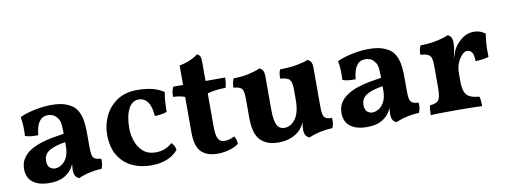

<svg xmlns="http://www.w3.org/2000/svg" viewBox="-55 -901 3129 1190"><g transform="rotate(-10 1509.5 -305.5)"><path d="M228 -76.2Q248 -76.2 269 -89.6Q290 -103 303.5 -130.1Q316.9 -157.2 316.9 -199.2V-226.1Q288.1 -221.2 262.7 -214.1Q237.3 -207 218.8 -196.5Q200.2 -186 190.2 -170.4Q180.2 -154.8 180.2 -131.8Q180.2 -102.1 194.6 -89.1Q209 -76.2 228 -76.2ZM336.4 -86.4Q331.1 -75.2 325.2 -64.5Q312 -43 293.9 -28.8Q273.9 -11.2 245.6 -2.2Q217.3 6.8 178.2 6.8Q111.3 6.8 74.2 -22Q37.1 -50.8 37.1 -105Q37.1 -143.1 54.7 -170.7Q72.3 -198.2 102.3 -217Q132.3 -235.8 169.2 -247.8Q206.1 -259.8 244.6 -266.8Q283.2 -273.9 316.9 -278.8Q316.9 -308.1 315.4 -327.6Q314 -347.2 309.6 -360.6Q305.2 -374 294.9 -383.8Q284.2 -397.9 269.5 -403.6Q254.9 -409.2 239.3 -409.2Q210.9 -409.2 194.6 -392.6Q178.2 -376 170.2 -350.1Q162.1 -324.2 160.2 -296.9Q136.2 -296.9 115.2 -298.8Q94.2 -300.8 78.1 -307.1Q80.1 -334 79.1 -365Q78.1 -396 72.3 -426.8Q114.3 -445.8 168.7 -456.8Q223.1 -467.8 271 -467.8Q328.1 -467.8 363 -454.3Q397.9 -440.9 416 -422.9Q437 -400.9 448.5 -363.5Q460 -326.2 460 -255.9V-168.9Q460 -137.2 464.1 -119.6Q468.3 -102.1 480.7 -95Q493.2 -87.9 519 -86.9Q521 -70.8 519 -54.4Q517.1 -38.1 510.3 -23.9Q474.1 -22.9 435.5 -14.4Q397 -5.9 364.3 8.8Q347.2 2 340.1 -11.5Q333 -24.9 333 -48.8Q333 -61 335 -77.6Q335.4 -82 336.4 -86.4Z M988.3 -59.1Q960.9 -25.9 918 -8.5Q875 8.8 818.8 8.8Q751 8.8 697.5 -17.1Q644 -43 612.5 -95Q581.1 -147 581.1 -227.1Q581.1 -287.1 606.9 -342Q632.8 -397 684.3 -431.9Q735.8 -466.8 812 -466.8Q866.2 -466.8 906.7 -456.3Q947.3 -445.8 979 -424.8Q973.1 -397 971.2 -367.4Q969.2 -337.9 969.2 -301.8Q953.1 -294.9 932.1 -292Q911.1 -289.1 892.1 -289.1Q889.2 -347.2 867.7 -377.2Q846.2 -407.2 811 -407.2Q769 -407.2 746.1 -362.1Q723.1 -316.9 723.1 -241.2Q723.1 -198.2 737.5 -157.7Q752 -117.2 782 -91.6Q812 -65.9 858.9 -65.9Q891.1 -65.9 917.5 -76.4Q943.8 -86.9 963.9 -106Q973.1 -98.1 979.5 -86.2Q985.8 -74.2 988.3 -59.1Z M1236.8 8.8Q1168 8.8 1133.1 -27.1Q1098.1 -63 1098.1 -147.9V-373Q1082 -378.9 1064.9 -381.8Q1047.9 -384.8 1023.9 -386.2Q1023.9 -403.8 1026.4 -418Q1028.8 -432.1 1036.1 -448.2H1098.1V-570.8Q1130.9 -576.2 1162.8 -589.6Q1194.8 -603 1215.8 -620.1Q1230 -613.8 1234.9 -602.8Q1239.7 -591.8 1239.7 -559.1V-448.2H1362.8Q1362.8 -430.2 1360.8 -414.6Q1358.9 -398.9 1354 -384.8Q1319.8 -384.8 1292 -380.9Q1264.2 -377 1239.7 -370.1V-164.1Q1239.7 -125 1245.4 -102.5Q1251 -80.1 1262.9 -71Q1274.9 -62 1292 -62Q1309.1 -62 1324.5 -66.4Q1339.8 -70.8 1354 -79.1Q1368.2 -61 1369.1 -29.8Q1349.1 -13.2 1312 -2.2Q1274.9 8.8 1236.8 8.8Z M1912.6 -167Q1912.6 -136.2 1916.7 -118.7Q1920.9 -101.1 1933.3 -94Q1945.8 -86.9 1971.7 -86.9Q1973.6 -70.8 1971.7 -54.4Q1969.7 -38.1 1962.9 -23.9Q1926.8 -22.9 1886.7 -14.4Q1846.7 -5.9 1814 8.8Q1797.9 2 1790.3 -10Q1782.7 -22 1782.7 -47.9Q1782.7 -64 1786.1 -85.4Q1786.6 -88.9 1787.1 -92.8Q1781.2 -78.1 1773.4 -65.9Q1763.7 -51.8 1752.9 -41Q1730 -20 1697 -7.1Q1664.1 5.9 1617.7 5.9Q1546.9 5.9 1506.8 -34.7Q1466.8 -75.2 1466.8 -178.2V-295.9Q1466.8 -338.9 1456.8 -356.4Q1446.8 -374 1402.8 -377Q1402.8 -392.1 1405.3 -406.5Q1407.7 -420.9 1414.1 -434.1Q1466.8 -434.1 1512.2 -444.6Q1557.6 -455.1 1581.1 -466.8Q1594.7 -461.9 1602.3 -449.5Q1609.9 -437 1609.9 -413.1V-202.1Q1609.9 -134.8 1624.3 -106Q1638.7 -77.1 1671.9 -77.1Q1711.9 -77.1 1741 -116.5Q1770 -155.8 1770 -236.8V-300.8Q1770 -344.2 1757.3 -361.6Q1744.6 -378.9 1697.8 -381.8Q1697.8 -397 1699.2 -411.4Q1700.7 -425.8 1708 -439Q1764.6 -439 1812.7 -447.5Q1860.8 -456.1 1883.8 -466.8Q1897.9 -461.9 1905.3 -449.5Q1912.6 -437 1912.6 -413.1Z M2225.6 -76.2Q2245.6 -76.2 2266.6 -89.6Q2287.6 -103 2301 -130.1Q2314.5 -157.2 2314.5 -199.2V-226.1Q2285.6 -221.2 2260.3 -214.1Q2234.9 -207 2216.3 -196.5Q2197.8 -186 2187.7 -170.4Q2177.7 -154.8 2177.7 -131.8Q2177.7 -102.1 2192.1 -89.1Q2206.5 -76.2 2225.6 -76.2ZM2334 -86.4Q2328.6 -75.2 2322.8 -64.5Q2309.6 -43 2291.5 -28.8Q2271.5 -11.2 2243.2 -2.2Q2214.8 6.8 2175.8 6.8Q2108.9 6.8 2071.8 -22Q2034.7 -50.8 2034.7 -105Q2034.7 -143.1 2052.2 -170.7Q2069.8 -198.2 2099.9 -217Q2129.9 -235.8 2166.7 -247.8Q2203.6 -259.8 2242.2 -266.8Q2280.8 -273.9 2314.5 -278.8Q2314.5 -308.1 2313 -327.6Q2311.5 -347.2 2307.1 -360.6Q2302.7 -374 2292.5 -383.8Q2281.7 -397.9 2267.1 -403.6Q2252.4 -409.2 2236.8 -409.2Q2208.5 -409.2 2192.1 -392.6Q2175.8 -376 2167.7 -350.1Q2159.7 -324.2 2157.7 -296.9Q2133.8 -296.9 2112.8 -298.8Q2091.8 -300.8 2075.7 -307.1Q2077.6 -334 2076.7 -365Q2075.7 -396 2069.8 -426.8Q2111.8 -445.8 2166.3 -456.8Q2220.7 -467.8 2268.6 -467.8Q2325.7 -467.8 2360.6 -454.3Q2395.5 -440.9 2413.6 -422.9Q2434.6 -400.9 2446 -363.5Q2457.5 -326.2 2457.5 -255.9V-168.9Q2457.5 -137.2 2461.7 -119.6Q2465.8 -102.1 2478.3 -95Q2490.7 -87.9 2516.6 -86.9Q2518.6 -70.8 2516.6 -54.4Q2514.6 -38.1 2507.8 -23.9Q2471.7 -22.9 2433.1 -14.4Q2394.5 -5.9 2361.8 8.8Q2344.7 2 2337.6 -11.5Q2330.6 -24.9 2330.6 -48.8Q2330.6 -61 2332.5 -77.6Q2333 -82 2334 -86.4Z M2651.9 -295.9Q2651.9 -325.2 2647.2 -341.6Q2642.6 -357.9 2627.2 -366.5Q2611.8 -375 2578.6 -377Q2578.6 -392.1 2581.1 -406.5Q2583.5 -420.9 2590.8 -434.1Q2643.6 -434.1 2693.1 -444.6Q2742.7 -455.1 2765.6 -466.8Q2779.8 -461.9 2787.1 -449.5Q2794.4 -437 2794.4 -413.1Q2794.4 -388.2 2789.1 -362.8Q2784.7 -342.3 2779.3 -316.4Q2784.2 -330.1 2789.1 -344.2Q2796.9 -367.2 2803.7 -378.9Q2825.7 -414.1 2857.7 -437Q2889.6 -460 2929.7 -460Q2968.8 -460 3000.5 -436Q2997.6 -416 2995.1 -390.6Q2992.7 -365.2 2992.2 -339.1Q2991.7 -313 2992.7 -291Q2977.5 -285.2 2953.1 -282Q2928.7 -278.8 2909.7 -278.8Q2908.7 -318.8 2897.7 -334.5Q2886.7 -350.1 2866.7 -350.1Q2851.6 -350.1 2834.7 -332.5Q2817.9 -314.9 2806.2 -286.9Q2794.4 -258.8 2794.4 -225.1V-172.9Q2794.4 -129.9 2804 -106Q2813.5 -82 2835 -71.5Q2856.4 -61 2893.6 -58.1Q2898.4 -45.9 2899.7 -30Q2900.9 -14.2 2900.9 2.9Q2883.8 2 2858.2 1.5Q2832.5 1 2803.5 0.5Q2774.4 0 2746.6 0Q2701.7 0 2653.6 0.5Q2605.5 1 2577.6 2.9Q2577.6 -18.1 2579.1 -32.5Q2580.6 -46.9 2583.5 -58.1Q2610.8 -60.1 2625.7 -68.1Q2640.6 -76.2 2646.2 -97.7Q2651.9 -119.1 2651.9 -158.2Z"/></g></svg>

Font: Ekush
Style: Regular
Weight: 400
Designer: Jayed Ahsan Saad & S M Khalid Hossain
Foundry: Codepotro
Version: Codepotro Ekush; Version 0.600